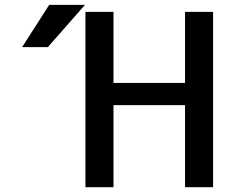

<svg xmlns="http://www.w3.org/2000/svg" viewBox="-20 -781 1040 802"><path d="M185.5 -760.7H335L179.7 -584H72.3ZM454.1 -731.4V-434.6H752.9V-731.4H870.1V1H752.9V-341.8H454.1V1H336.9V-731.4Z"/></svg>

Font: Gen Shin Gothic Monospace Medium
Style: Regular
Weight: 500
Designer: [Source Han Sans]
Ryoko NISHIZUKA  (kana & ideographs); Paul D. Hunt (Latin, Greek & Cyrillic); Wenlong ZHANG  (bopomofo
Version: Version 1.002.20150607